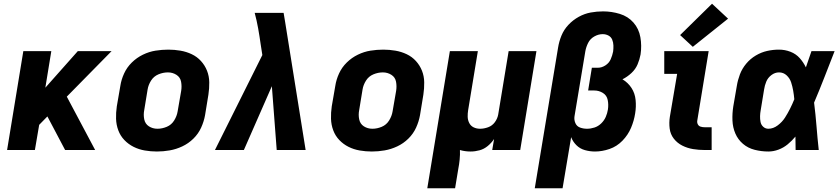

<svg xmlns="http://www.w3.org/2000/svg" viewBox="-20 -804 4504 1029"><path d="M18 0H167L190 -135L234 -180L329 0H490L338 -286L578 -530H397L223 -334L255 -530H105Z M821 8Q855 8 889.5 2Q924 -4 957 -19.5Q990 -35 1016.5 -61Q1043 -87 1058 -120Q1073 -153 1079 -187L1097 -297Q1102 -330 1101.5 -363Q1101 -396 1089.5 -425Q1078 -454 1057 -477Q1036 -500 1007.5 -513.5Q979 -527 947 -532.5Q915 -538 882 -538Q848 -538 813.5 -532.5Q779 -527 746 -511Q713 -495 686.5 -469Q660 -443 645 -410Q630 -377 625 -344L606 -234Q601 -200 602 -167.5Q603 -135 614 -105.5Q625 -76 646.5 -53.5Q668 -31 696 -17Q724 -3 756 2.5Q788 8 821 8ZM824 -114Q798 -114 778 -127Q758 -140 753 -164.5Q748 -189 753 -214L771 -324Q775 -349 789.5 -372Q804 -395 829 -405.5Q854 -416 880 -416Q905 -416 925.5 -403Q946 -390 950.5 -366Q955 -342 951 -317L932 -207Q928 -182 913.5 -158.5Q899 -135 874 -124.5Q849 -114 824 -114Z M1132 0H1287L1437 -342L1463 0H1618L1524 -587L1508 -687L1500 -735H1345Q1356 -694 1363.5 -652Q1371 -610 1377 -567L1386 -509Z M1973 8Q2007 8 2041.5 2Q2076 -4 2109 -19.5Q2142 -35 2168.5 -61Q2195 -87 2210 -120Q2225 -153 2231 -187L2249 -297Q2254 -330 2253.5 -363Q2253 -396 2241.5 -425Q2230 -454 2209 -477Q2188 -500 2159.5 -513.5Q2131 -527 2099 -532.5Q2067 -538 2034 -538Q2000 -538 1965.5 -532.5Q1931 -527 1898 -511Q1865 -495 1838.5 -469Q1812 -443 1797 -410Q1782 -377 1777 -344L1758 -234Q1753 -200 1754 -167.5Q1755 -135 1766 -105.5Q1777 -76 1798.5 -53.5Q1820 -31 1848 -17Q1876 -3 1908 2.5Q1940 8 1973 8ZM1976 -114Q1950 -114 1930 -127Q1910 -140 1905 -164.5Q1900 -189 1905 -214L1923 -324Q1927 -349 1941.5 -372Q1956 -395 1981 -405.5Q2006 -416 2032 -416Q2057 -416 2077.5 -403Q2098 -390 2102.5 -366Q2107 -342 2103 -317L2084 -207Q2080 -182 2065.5 -158.5Q2051 -135 2026 -124.5Q2001 -114 1976 -114Z M2270 205H2419L2436 102Q2441 77 2443.5 51Q2446 25 2445 0Q2472 8 2502 8Q2526 8 2550 1.5Q2574 -5 2594 -21.5Q2614 -38 2628 -59L2618 0H2768L2855 -530H2706L2650 -190Q2646 -168 2632 -149Q2618 -130 2596 -122Q2574 -114 2553 -114Q2534 -114 2518.5 -121.5Q2503 -129 2495 -144.5Q2487 -160 2486.5 -178Q2486 -196 2489 -214L2541 -530H2391Z M2846 205H2995L3041 -69Q3050 -45 3069 -26Q3088 -7 3114.5 0.5Q3141 8 3169 8Q3207 8 3246.5 -5.5Q3286 -19 3316 -50Q3346 -81 3362 -119Q3378 -157 3384 -196Q3390 -232 3386.5 -268Q3383 -304 3364.5 -332.5Q3346 -361 3316 -379Q3342 -392 3364 -412.5Q3386 -433 3397 -459Q3408 -485 3413 -512Q3420 -559 3412 -604.5Q3404 -650 3375 -683Q3346 -716 3302 -729.5Q3258 -743 3212 -743Q3179 -743 3146 -737Q3113 -731 3082 -714Q3051 -697 3026.5 -671Q3002 -645 2989 -613Q2976 -581 2971 -549ZM3126 -114Q3106 -114 3088.5 -120.5Q3071 -127 3063.5 -144.5Q3056 -162 3059 -181L3117 -529Q3121 -552 3132 -574Q3143 -596 3165 -608.5Q3187 -621 3210 -621Q3227 -621 3241 -613.5Q3255 -606 3261 -591.5Q3267 -577 3267.5 -560.5Q3268 -544 3266 -528Q3262 -507 3253 -486.5Q3244 -466 3224.5 -453.5Q3205 -441 3185 -441H3152L3132 -319H3165Q3190 -319 3211 -306Q3232 -293 3237 -268Q3242 -243 3238 -217Q3235 -197 3226.5 -177.5Q3218 -158 3202 -142.5Q3186 -127 3166 -120.5Q3146 -114 3126 -114Z M3757 0H3794V-122H3757Q3746 -122 3735.5 -125Q3725 -128 3720 -137.5Q3715 -147 3717 -158L3778 -530H3540V-408H3609L3570 -178Q3565 -146 3569 -115Q3573 -84 3591.5 -60.5Q3610 -37 3637 -23.5Q3664 -10 3694.5 -5Q3725 0 3757 0ZM3693 -553 3882 -704 3796 -784 3625 -616Z M4098 8Q4125 8 4152 -2Q4179 -12 4201.5 -30.5Q4224 -49 4243 -72Q4243 -36 4244 0H4368Q4361 -64 4356 -127.5Q4351 -191 4343 -254Q4372 -322 4399 -391.5Q4426 -461 4453 -530H4329Q4314 -486 4299 -443Q4286 -470 4266 -492.5Q4246 -515 4216.5 -526.5Q4187 -538 4155 -538Q4123 -538 4091.5 -531Q4060 -524 4030.5 -506.5Q4001 -489 3979 -462.5Q3957 -436 3945.5 -405.5Q3934 -375 3929 -344L3910 -234Q3904 -196 3905.5 -158.5Q3907 -121 3921 -88.5Q3935 -56 3962 -33Q3989 -10 4025 -1Q4061 8 4098 8ZM4098 -114Q4082 -114 4070.5 -124.5Q4059 -135 4056 -150.5Q4053 -166 4053.5 -182Q4054 -198 4057 -214L4075 -324Q4078 -345 4086.5 -366Q4095 -387 4114 -401.5Q4133 -416 4155 -416Q4179 -416 4196 -400Q4213 -384 4220 -362.5Q4227 -341 4231 -318Q4235 -295 4237 -272Q4227 -247 4214.5 -222Q4202 -197 4187 -173.5Q4172 -150 4148 -132Q4124 -114 4098 -114Z"/></svg>

Font: Iosevka Sparkle Heavy Oblique
Style: Regular
Weight: 900
Italic angle: -9°
Designer: Belleve Invis
Foundry: Belleve Invis
Version: Version 4.5.0; ttfautohint (v1.8.3)